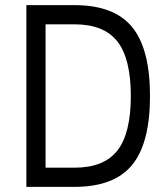

<svg xmlns="http://www.w3.org/2000/svg" viewBox="-20 -730 640 750"><path d="M271 0H83V-710H271Q425 -710 495.5 -625Q566 -540 566 -355Q566 -170 495.5 -85Q425 0 271 0ZM158 -635V-75H271Q386 -75 438.5 -142Q491 -209 491 -355Q491 -501 438.5 -568Q386 -635 271 -635Z"/></svg>

Font: Orbit
Style: Regular
Weight: 400
Designer: Sooun Cho
Foundry: JAMO
Version: Version 1.000; ttfautohint (v1.8.4.7-5d5b);gftools[0.9.29]